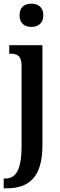

<svg xmlns="http://www.w3.org/2000/svg" viewBox="-30 -781 327 1041"><path d="M140 -635C175 -635 205 -654 205 -698C205 -743 175 -761 140 -761C104 -761 76 -743 76 -698C76 -654 104 -635 140 -635ZM-10 240H6C120 240 200 187 200 8V-536H20V-490H26C61 -490 87 -481 87 -423V6C87 145 55 187 -4 187H-10Z"/></svg>

Font: Noto Serif Armenian ExtraCondensed SemiBold
Style: Regular
Weight: 600
Width: 2
Designer: Monotype Design Team
Foundry: Monotype Imaging Inc.
Version: Version 2.008